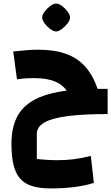

<svg xmlns="http://www.w3.org/2000/svg" viewBox="-20 -762 622 1074"><path d="M265 292Q202 292 160 279Q118 266 92.5 237Q67 208 55.5 159.5Q44 111 44 41Q44 -69 92.5 -136Q141 -203 247.5 -234Q354 -265 526 -265L582 -124Q446 -124 358 -112.5Q270 -101 228 -76.5Q186 -52 186 -13V127Q207 130 240 132Q273 134 302 134Q350 134 394 128.5Q438 123 488 110L505 261Q455 277 393.5 284.5Q332 292 265 292ZM582 -124Q493 -124 441 -151.5Q389 -179 362 -241Q338 -284 291.5 -304.5Q245 -325 172 -325Q151 -325 127.5 -324Q104 -323 75 -318L54 -474Q99 -479 132.5 -481.5Q166 -484 194 -484Q284 -484 348.5 -461Q413 -438 456.5 -389.5Q500 -341 526 -265H582ZM294 -586Q280 -586 261.5 -599.5Q243 -613 229.5 -631.5Q216 -650 216 -664Q216 -679 229.5 -697Q243 -715 261 -728.5Q279 -742 294 -742Q309 -742 327 -728.5Q345 -715 358.5 -697Q372 -679 372 -664Q372 -650 358 -631.5Q344 -613 326 -599.5Q308 -586 294 -586Z"/></svg>

Font: Changa
Style: Bold
Weight: 700
Designer: Eduardo Rodriguez Tunni
Foundry: Eduardo Rodriguez Tunni
Version: Version 3.002; ttfautohint (v1.8.2)